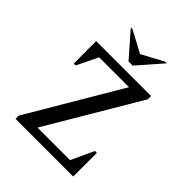

<svg xmlns="http://www.w3.org/2000/svg" viewBox="-237 -997 1132 1132"><g transform="rotate(45 329.5 -431.0)"><path d="M89 0V-27L430 -605H181L117 -473H101V-660H559V-633L217 -55H488L554 -197H570V0ZM321 -710 188 -862H202L338 -789L474 -862H488L355 -710Z"/></g></svg>

Font: Spectral Medium
Style: Regular
Weight: 500
Designer: Jean-Baptiste Levee
Foundry: Production Type
Version: Version 2.001